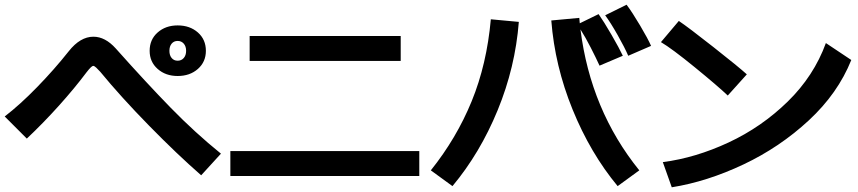

<svg xmlns="http://www.w3.org/2000/svg" viewBox="-50 -806 3646 816"><path d="M705 -483Q654 -483 620 -513Q586 -543 586 -590Q586 -638 620 -668Q654 -698 705 -698Q757 -698 791 -668Q825 -638 825 -590Q825 -543 791 -513Q757 -483 705 -483ZM741 -590Q741 -609 731 -620.5Q721 -632 705 -632Q689 -632 679.5 -620.5Q670 -609 670 -590Q670 -571 679.5 -559.5Q689 -548 705 -548Q721 -548 731 -559.5Q741 -571 741 -590ZM376 -501Q367 -511 359 -518.5Q351 -526 346 -526Q339 -526 318 -499Q267 -431 200.5 -357Q134 -283 64 -217L-30 -311Q35 -361 108 -436Q181 -511 242 -588Q291 -650 347 -650Q397 -650 442 -600Q573 -453 676 -347.5Q779 -242 889 -153L805 -61Q703 -150 583.5 -272Q464 -394 376 -501Z M929 -164H1732V-58H929ZM1011 -653H1653V-547H1011Z M2293 -719 2412 -730Q2412 -723 2414 -707L2494 -746Q2516 -715 2549 -658Q2582 -601 2597 -569L2498 -527Q2484 -558 2461 -603Q2438 -648 2417 -681Q2460 -338 2667 -82L2575 -15Q2459 -155 2383.5 -340.5Q2308 -526 2293 -719ZM2036 -724 2155 -713Q2140 -520 2065 -337.5Q1990 -155 1873 -15L1781 -82Q1890 -218 1954.5 -375.5Q2019 -533 2036 -724ZM2522 -741 2613 -786Q2637 -754 2670.5 -697.5Q2704 -641 2717 -611L2620 -569Q2605 -604 2575 -657Q2545 -710 2522 -741Z M2805 -10 2767 -117Q2906 -135 3046.5 -200.5Q3187 -266 3298 -374.5Q3409 -483 3460 -623L3568 -551Q3511 -409 3387.5 -294.5Q3264 -180 3109.5 -107Q2955 -34 2805 -10ZM2759 -627 2835 -717Q2874 -691 2982 -606Q3090 -521 3124 -490L3043 -400Q3001 -440 2903 -520Q2805 -600 2759 -627Z"/></svg>

Font: 카카오 큰글씨 ExtraBold
Style: Regular
Weight: 800
Designer: Park Young-rak; Lee Sang-min; Kim Jung-jin; Min Bon; Park Min-gyu;
Foundry: Kakao Corporation
Version: Version 2.003